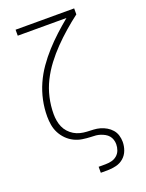

<svg xmlns="http://www.w3.org/2000/svg" viewBox="-173 -817 846 1115"><g transform="rotate(-20 250.0 -260.0)"><path d="M250 215V178H292Q311 178 330 173.5Q349 169 363.5 156.5Q378 144 384.5 126Q391 108 391 89Q391 75 386.5 61Q382 47 373 36.5Q364 26 351.5 19Q339 12 325.5 7.5Q312 3 298 1.5Q284 0 270 0H268Q242 -1 215.5 -5Q189 -9 165 -21Q141 -33 122 -52Q103 -71 90.5 -95Q78 -119 73.5 -145.5Q69 -172 69 -198Q69 -249 79.5 -298.5Q90 -348 110.5 -394Q131 -440 160 -481.5Q189 -523 223 -560.5Q257 -598 294 -632Q331 -666 370 -698H69V-735H431V-698Q390 -667 351 -633Q312 -599 276.5 -562.5Q241 -526 209.5 -484.5Q178 -443 155 -397Q132 -351 120.5 -300.5Q109 -250 109 -198Q109 -178 112.5 -157.5Q116 -137 124 -118.5Q132 -100 146 -84.5Q160 -69 177.5 -58.5Q195 -48 215 -43Q235 -38 255.5 -37Q276 -36 296.5 -35Q317 -34 336.5 -28.5Q356 -23 374 -12.5Q392 -2 405.5 13.5Q419 29 425 49Q431 69 431 89Q431 116 421.5 141.5Q412 167 392 184.5Q372 202 345.5 208.5Q319 215 292 215Z"/></g></svg>

Font: Iosevka SS18 Extralight
Style: Regular
Weight: 200
Monospace: yes
Designer: Belleve Invis
Foundry: Belleve Invis
Version: Version 25.1.1; ttfautohint (v1.8.4)